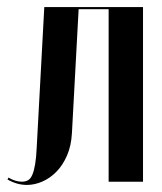

<svg xmlns="http://www.w3.org/2000/svg" viewBox="-20 -515 459 544"><path d="M1.2 -6.5Q14.5 1.2 28.4 5.1Q42.2 9 56.2 9Q78 9 100 -0.6Q122 -10.2 140 -28.6Q158 -47 169.9 -74.4Q181.8 -101.8 183.8 -137.8L202.8 -489H287.8V0H385.2V-495H105.5L84 -97.2Q82.8 -68.8 79.6 -50Q76.5 -31.2 71.6 -19.9Q66.8 -8.5 59.5 -4.4Q52.2 -0.2 42 -0.2Q33.2 -0.2 23.2 -3.2Q13.2 -6.2 4.2 -11.8Z"/></svg>

Font: Moniqa Black
Style: Regular
Weight: 900
Designer: Rajesh Rajput
Foundry: Rajesh Rajput
Version: Version 1.000